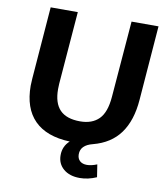

<svg xmlns="http://www.w3.org/2000/svg" viewBox="-97 -793 939 1073"><g transform="rotate(10 373.0 -256.5)"><path d="M715 -712 682 -290Q673 -171 620.5 -98.5Q568 -26 468 0Q400 17 400 69Q400 93 414.5 106.5Q429 120 455 120Q480 120 512 107L523 178Q475 199 428 199Q370 199 335.5 169.5Q301 140 301 92Q301 41 338 8Q205 3 137 -65.5Q69 -134 69 -262Q69 -275 71 -303L103 -712H257L224 -299Q223 -288 223 -269Q223 -190 260.5 -151.5Q298 -113 375 -113Q443 -113 481.5 -151.5Q520 -190 527 -279L562 -712Z"/></g></svg>

Font: Muli ExtraBold
Style: Italic
Weight: 800
Italic angle: -4.541°
Designer: Vernon Adams
Foundry: Vernon Adams
Version: Version 2.000